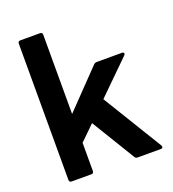

<svg xmlns="http://www.w3.org/2000/svg" viewBox="-136 -855 866 959"><g transform="rotate(-20 297.0 -375.0)"><path d="M81 0Q68 0 68 -13V-737Q68 -750 81 -750H185Q198 -750 198 -737V-316L386 -511Q393 -518 402 -518H536Q547 -518 547 -510Q547 -506 543 -502L370 -332L563 -16Q565 -13 565 -8Q565 0 555 0H431Q421 0 416 -9L276 -239L198 -163V-13Q198 0 185 0Z"/></g></svg>

Font: LINE Seed Sans TH
Style: Bold
Weight: 700
Designer: Dalton Maag Ltd | Thai characters by Cadson Demak Co.,Ltd.
Foundry: Dalton Maag Ltd
Version: Version 1.002